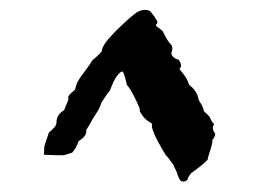

<svg xmlns="http://www.w3.org/2000/svg" viewBox="-20 -705 522 381"><path d="M407 -440Q407 -433 401 -427Q403 -425 397.5 -408Q392 -391 392 -388Q385 -380 359 -361Q352 -352 352 -348Q345 -343 340 -345.5Q335 -348 331 -363Q324 -377 324 -378Q312 -395 309 -397Q277 -450 282 -459Q276 -464 272 -466Q263 -473 257 -485Q260 -486 248.5 -509Q237 -532 232 -536Q226 -562 223 -563Q220 -564 213 -555.5Q206 -547 198 -525Q195 -523 181 -501Q179 -492 171 -480Q163 -468 159.5 -461Q156 -454 151 -447Q153 -435 136 -425Q131 -410 123 -402L107 -397H90L67 -398Q67 -402 68 -415L77 -442Q92 -454 92 -461Q92 -478 107 -486Q116 -507 116 -509Q112 -514 128 -526Q129 -527 130.5 -533Q132 -539 135 -544.5Q138 -550 149 -564.5Q160 -579 163 -585Q182 -601 182 -604Q183 -616 206 -639.5Q229 -663 246 -676.5Q263 -690 278 -683L288 -670Q288 -669 290 -666Q295 -661 289 -655Q290 -653 293 -651Q299 -647 303 -643Q313 -622 320 -616Q322 -613 322 -609Q322 -605 320 -600Q320 -591 335 -586Q343 -573 336 -569Q336 -568 344 -558Q352 -548 355 -537Q369 -526 372 -515Q375 -504 377 -502Q379 -500 382 -493Q385 -486 384 -485Q394 -476 396 -473Q401 -461 405 -459Q399 -450 407 -440Z"/></svg>

Font: Caveat Brush
Style: Regular
Weight: 400
Designer: Pablo Impallari
Foundry: Creative Lab NY
Version: Version 1.096; ttfautohint (v1.3)